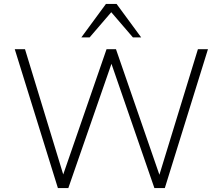

<svg xmlns="http://www.w3.org/2000/svg" viewBox="-20 -955 1131 975"><path d="M274 0 55 -705H107L302 -66H300L521 -705H569L790 -66H789L985 -705H1036L817 0H764L546 -631L327 0ZM393 -765 518 -935H572L697 -765H655L545 -893L435 -765Z"/></svg>

Font: Nunito Sans 7pt ExtraLight
Style: Regular
Weight: 250
Designer: Vernon Adams
Foundry: Vernon Adams
Version: Version 3.101;gftools[0.9.27]